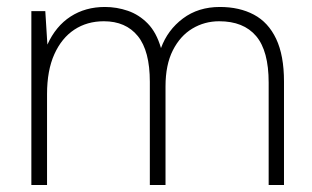

<svg xmlns="http://www.w3.org/2000/svg" viewBox="-20 -531 894 551"><path d="M70 0V-499H110L116 -403Q140 -456 182.5 -483.5Q225 -511 281 -511Q315 -511 347 -500Q379 -489 404 -463.5Q429 -438 442 -393Q461 -445 505 -478Q549 -511 611 -511Q667 -511 708.5 -489Q750 -467 772.5 -419.5Q795 -372 795 -297V0H751V-294Q751 -385 715 -427.5Q679 -470 609 -470Q567 -470 532 -449Q497 -428 476 -386.5Q455 -345 455 -283V0H410V-296Q410 -385 375.5 -427.5Q341 -470 278 -470Q230 -470 193.5 -446Q157 -422 136 -375.5Q115 -329 115 -261V0Z"/></svg>

Font: DM Sans 20pt ExtraLight
Style: Regular
Weight: 250
Version: Version 4.004;gftools[0.9.30]